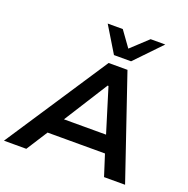

<svg xmlns="http://www.w3.org/2000/svg" viewBox="-180 -1093 1215 1244"><g transform="rotate(20 427.5 -471.5)"><path d="M-20 0 445 -705H575L815 0H670L606 -200L663 -146H186L262 -200L134 0ZM489 -565 277 -230 251 -263H635L598 -231L495 -565ZM460 -765 352 -943H456L533 -836L648 -943H749L578 -765Z"/></g></svg>

Font: Nunito Sans 7pt SemiExpanded
Style: Bold Italic
Weight: 700
Width: 6
Italic angle: -9°
Designer: Vernon Adams
Foundry: Vernon Adams
Version: Version 3.101;gftools[0.9.27]